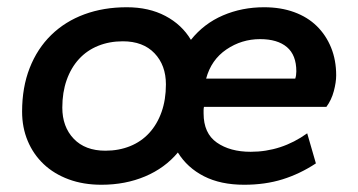

<svg xmlns="http://www.w3.org/2000/svg" viewBox="-20 -500 989 530"><path d="M654 10Q589 10 543 -13.5Q497 -37 471 -79Q435 -36 380.5 -13Q326 10 260 10Q210 10 169.5 -5Q129 -20 100.5 -47Q72 -74 56.5 -111Q41 -148 41 -192Q41 -259 62 -312.5Q83 -366 121.5 -403.5Q160 -441 213 -460.5Q266 -480 330 -480Q391 -480 436.5 -456Q482 -432 507 -390Q543 -435 595.5 -457.5Q648 -480 709 -480Q755 -480 792 -466.5Q829 -453 854.5 -428Q880 -403 894 -368.5Q908 -334 908 -292Q908 -273 901.5 -248.5Q895 -224 881 -205H543Q542 -200 542 -196Q542 -192 542 -187Q542 -132 578.5 -106.5Q615 -81 672 -81Q757 -81 828 -132L852 -49Q808 -20 760 -5Q712 10 654 10ZM271 -84Q308 -84 339 -96.5Q370 -109 392 -133Q414 -157 426 -191Q438 -225 438 -267Q438 -320 406.5 -353Q375 -386 319 -386Q282 -386 251 -373.5Q220 -361 198 -337Q176 -313 164 -279Q152 -245 152 -203Q152 -150 183.5 -117Q215 -84 271 -84ZM698 -392Q647 -392 605 -363.5Q563 -335 549 -283H795Q798 -292 798 -303Q798 -348 772 -370Q746 -392 698 -392Z"/></svg>

Font: Celebes SemiBold
Style: Italic
Weight: 600
Italic angle: -10°
Designer: Anugrah Pasau
Foundry: Lafontype
Version: Version 1.000; ttfautohint (v1.8.4)